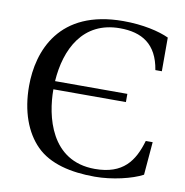

<svg xmlns="http://www.w3.org/2000/svg" viewBox="-81 -784 845 876"><g transform="rotate(10 342.0 -346.0)"><path d="M48 -341C48 -224 83 -130 143 -70C205 -8 303 15 415 15C495 15 587 -7 635 -33L648 -186H616C588 -90 540 -20 409 -20C203 -20 160 -223 160 -344V-345H496V-383H161C171 -533 240 -672 411 -672C513 -672 584 -630 603 -512H633V-668C588 -689 512 -707 421 -707C123 -707 48 -503 48 -341Z"/></g></svg>

Font: Lingua Franca
Style: Regular
Weight: 400
Version: Version 1.19